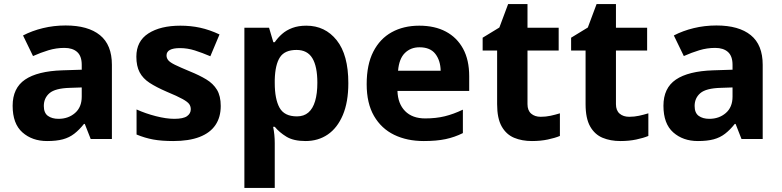

<svg xmlns="http://www.w3.org/2000/svg" viewBox="-20 -682 3837 942"><path d="M302 -557Q412 -557 470.5 -509.5Q529 -462 529 -364V0H425L396 -74H392Q369 -45 344.5 -26Q320 -7 288.5 1.5Q257 10 211 10Q138 10 90 -32.5Q42 -75 42 -163Q42 -250 103 -291.5Q164 -333 286 -337L381 -340V-364Q381 -407 358.5 -427Q336 -447 296 -447Q256 -447 218 -435.5Q180 -424 142 -407L93 -508Q137 -531 190.5 -544Q244 -557 302 -557ZM323 -251Q251 -249 223 -225Q195 -201 195 -162Q195 -128 215 -113.5Q235 -99 267 -99Q315 -99 348 -127.5Q381 -156 381 -208V-253Z M1063 -162Q1063 -107 1037 -68.5Q1011 -30 959 -10Q907 10 830 10Q773 10 732 2.5Q691 -5 650 -22V-145Q694 -125 745 -112Q796 -99 835 -99Q879 -99 897.5 -112Q916 -125 916 -146Q916 -160 908.5 -171Q901 -182 876 -196Q851 -210 798 -232Q747 -254 714 -275.5Q681 -297 665 -327.5Q649 -358 649 -404Q649 -480 708 -518Q767 -556 865 -556Q916 -556 962 -546Q1008 -536 1057 -513L1012 -406Q972 -423 936 -434.5Q900 -446 863 -446Q830 -446 813.5 -437Q797 -428 797 -410Q797 -397 805.5 -386.5Q814 -376 838.5 -364Q863 -352 911 -332Q958 -313 992 -292.5Q1026 -272 1044.5 -241.5Q1063 -211 1063 -162Z M1483 -556Q1575 -556 1632 -484.5Q1689 -413 1689 -274Q1689 -181 1662 -117.5Q1635 -54 1588 -22Q1541 10 1479 10Q1420 10 1385 -11.5Q1350 -33 1328 -60H1320Q1324 -41 1326 -20.5Q1328 0 1328 20V240H1179V-546H1300L1321 -475H1328Q1343 -497 1364 -515.5Q1385 -534 1414.5 -545Q1444 -556 1483 -556ZM1435 -437Q1377 -437 1353.5 -401Q1330 -365 1328 -291V-275Q1328 -196 1351.5 -153.5Q1375 -111 1437 -111Q1471 -111 1493 -130Q1515 -149 1526 -186Q1537 -223 1537 -276Q1537 -356 1512.5 -396.5Q1488 -437 1435 -437Z M2037 -556Q2113 -556 2167.5 -527Q2222 -498 2252 -443Q2282 -388 2282 -308V-236H1930Q1932 -173 1967.5 -137Q2003 -101 2066 -101Q2119 -101 2162 -111.5Q2205 -122 2251 -144V-29Q2211 -9 2166.5 0.5Q2122 10 2059 10Q1977 10 1914 -20.5Q1851 -51 1815 -113Q1779 -175 1779 -269Q1779 -365 1811.5 -428.5Q1844 -492 1902 -524Q1960 -556 2037 -556ZM2038 -450Q1995 -450 1966.5 -422Q1938 -394 1933 -335H2142Q2141 -385 2116 -417.5Q2091 -450 2038 -450Z M2633 -109Q2658 -109 2681 -114Q2704 -119 2727 -126V-15Q2703 -5 2667.5 2.5Q2632 10 2590 10Q2541 10 2502.5 -6Q2464 -22 2441.5 -61.5Q2419 -101 2419 -171V-434H2348V-497L2430 -547L2473 -662H2568V-546H2721V-434H2568V-171Q2568 -140 2586 -124.5Q2604 -109 2633 -109Z M3067 -109Q3092 -109 3115 -114Q3138 -119 3161 -126V-15Q3137 -5 3101.5 2.5Q3066 10 3024 10Q2975 10 2936.5 -6Q2898 -22 2875.5 -61.5Q2853 -101 2853 -171V-434H2782V-497L2864 -547L2907 -662H3002V-546H3155V-434H3002V-171Q3002 -140 3020 -124.5Q3038 -109 3067 -109Z M3495 -557Q3605 -557 3663.5 -509.5Q3722 -462 3722 -364V0H3618L3589 -74H3585Q3562 -45 3537.5 -26Q3513 -7 3481.5 1.5Q3450 10 3404 10Q3331 10 3283 -32.5Q3235 -75 3235 -163Q3235 -250 3296 -291.5Q3357 -333 3479 -337L3574 -340V-364Q3574 -407 3551.5 -427Q3529 -447 3489 -447Q3449 -447 3411 -435.5Q3373 -424 3335 -407L3286 -508Q3330 -531 3383.5 -544Q3437 -557 3495 -557ZM3516 -251Q3444 -249 3416 -225Q3388 -201 3388 -162Q3388 -128 3408 -113.5Q3428 -99 3460 -99Q3508 -99 3541 -127.5Q3574 -156 3574 -208V-253Z"/></svg>

Font: Noto Sans Thaana
Style: Regular
Weight: 400
Designer: Monotype Design Team
Foundry: Monotype Imaging Inc.
Version: Version 2.001